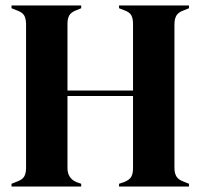

<svg xmlns="http://www.w3.org/2000/svg" viewBox="-20 -680 731 700"><path d="M22 0V-10L42 -18Q62 -25 68.5 -37Q75 -49 75 -68V-591Q75 -611 68.5 -623Q62 -635 42 -642L22 -650V-660H276V-650L259 -643Q240 -636 233 -624.5Q226 -613 226 -593V-350H465V-593Q465 -613 458.5 -624.5Q452 -636 432 -643L414 -650V-660H669V-650L649 -642Q630 -635 623 -623Q616 -611 616 -591V-68Q616 -49 623 -37Q630 -25 649 -18L669 -10V0H414V-10L432 -16Q452 -24 458.5 -35.5Q465 -47 465 -67V-330H226V-67Q226 -30 259 -16L276 -10V0Z"/></svg>

Font: DM Serif Display
Style: Regular
Weight: 400
Designer: Colophon Foundry, Frank Grießhammer
Foundry: Colophon Foundry
Version: Version 5.200; ttfautohint (v1.8.3)